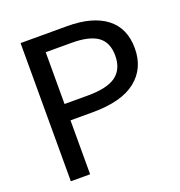

<svg xmlns="http://www.w3.org/2000/svg" viewBox="-129 -819 867 927"><g transform="rotate(-20 305.0 -355.0)"><path d="M177 0H78V-710H317Q447 -710 517.5 -656Q588 -602 588 -498Q588 -395 514 -336Q440 -277 291 -277H177ZM310 -627H177V-361H296Q398 -361 442.5 -395Q487 -429 487 -497Q487 -565 444 -596Q401 -627 310 -627Z"/></g></svg>

Font: Livvic Medium
Style: Regular
Weight: 500
Designer: Jacques Le Bailly, Baron von Fonthausen
Version: Version 1.001; ttfautohint (v1.8.2)